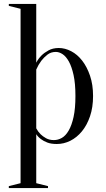

<svg xmlns="http://www.w3.org/2000/svg" viewBox="-20 -720 540 980"><path d="M85 -675 25 -690V-700H165V-400Q175 -420 192 -437Q206 -451 228 -463Q250 -475 280 -475Q312 -475 343.5 -458.5Q375 -442 399.5 -410.5Q424 -379 439.5 -333.5Q455 -288 455 -230Q455 -172 439.5 -126.5Q424 -81 398 -49.5Q372 -18 339 -1.5Q306 15 270 15Q241 15 221.5 7.5Q202 0 189 -10Q174 -21 165 -35V215L225 230V240H25V230L85 215ZM255 -5Q276 -5 295.5 -16Q315 -27 330.5 -53.5Q346 -80 355.5 -123Q365 -166 365 -230Q365 -294 355.5 -337Q346 -380 331.5 -406Q317 -432 299.5 -443.5Q282 -455 265 -455Q240 -455 222 -441Q204 -427 191 -410Q176 -390 165 -365V-65Q174 -48 187 -35Q198 -24 215 -14.5Q232 -5 255 -5Z"/></svg>

Font: Oranienbaum
Style: Regular
Weight: 400
Designer: Oleg Pospelov and Jovanny Lemonad
Foundry: Oleg Pospelov and jovanny Lemonad
Version: Version 1.001; ttfautohint (v0.91) -l 8 -r 50 -G 200 -x 0 -w